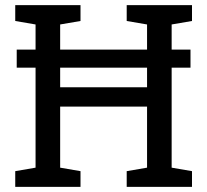

<svg xmlns="http://www.w3.org/2000/svg" viewBox="-20 -731 811 751"><path d="M39.6 0V-61.5L119.1 -75.2V-635.3L39.6 -648.9V-710.9H294.9V-648.9L215.3 -635.3V-389.6H555.2V-635.3L475.6 -648.9V-710.9H555.2H651.4H731V-648.9L651.4 -635.3V-75.2L731 -61.5V0H475.6V-61.5L555.2 -75.2V-314H215.3V-75.2L294.9 -61.5V0ZM725.1 -537.1V-466.3H45.4V-537.1Z"/></svg>

Font: Roboto Slab LO
Style: Regular
Weight: 400
Designer: Google
Version: Version 2.000